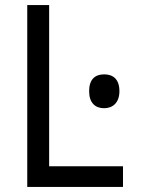

<svg xmlns="http://www.w3.org/2000/svg" viewBox="-20 -734 570 754"><path d="M87 0H463V-81H173V-714H87ZM389 -309C422 -309 449 -330 449 -376C449 -424 423 -442 389 -442C354 -442 330 -423 330 -376C330 -330 354 -309 389 -309Z"/></svg>

Font: Noto Sans Mono Condensed
Style: Regular
Weight: 400
Width: 3
Designer: Monotype Design Team
Foundry: Monotype Imaging Inc.
Version: Version 2.014